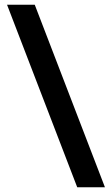

<svg xmlns="http://www.w3.org/2000/svg" viewBox="-20 -731 464 812"><path d="M9.8 -710.9H127L423.8 61H306.6Z"/></svg>

Font: RobotoDraft Medium
Style: Regular
Weight: 500
Version: Version 2.001152; 2014